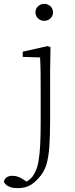

<svg xmlns="http://www.w3.org/2000/svg" viewBox="-84 -724 388 996"><path d="M7 252Q-16 252 -31 246.5Q-46 241 -54 233Q-62 225 -64 218Q-60 203 -49 195.5Q-38 188 -19 188Q-4 188 10 193Q24 198 40 209L71 229L67 232H45L42 225Q58 217 72 205Q86 193 96 173Q109 151 115.5 114Q122 77 124.5 27Q127 -23 127 -86V-261Q127 -308 126.5 -349Q126 -390 124 -426L34 -429V-456L164 -485L178 -479L176 -359V-107Q176 -21 172 36.5Q168 94 156 132Q144 170 117 199Q95 225 69.5 238.5Q44 252 7 252ZM145 -616Q127 -616 113.5 -628.5Q100 -641 100 -660Q100 -679 113.5 -691.5Q127 -704 145 -704Q164 -704 177.5 -691.5Q191 -679 191 -660Q191 -641 177.5 -628.5Q164 -616 145 -616Z"/></svg>

Font: Source Serif 4 18pt Light
Style: Regular
Weight: 300
Designer: Frank Grießhammer
Foundry: Adobe Systems Incorporated
Version: Version 4.004;hotconv 1.0.116;makeotfexe 2.5.65601